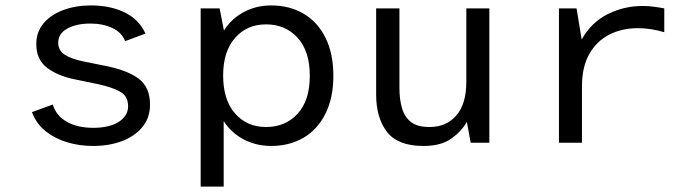

<svg xmlns="http://www.w3.org/2000/svg" viewBox="-20 -527 2568 709"><path d="M323 12Q274 12 228.5 -1.5Q183 -15 148.5 -42.5Q114 -70 98 -113L175 -141Q187 -100 226.5 -77.5Q266 -55 324 -55Q384 -55 418.5 -77Q453 -99 453 -135Q453 -172 423.5 -188.5Q394 -205 343 -216L261 -233Q194 -246 154 -276.5Q114 -307 114 -364Q114 -409 141 -441Q168 -473 214 -490Q260 -507 316 -507Q387 -507 440.5 -481Q494 -455 517 -403L442 -375Q430 -407 395 -423.5Q360 -440 314 -440Q262 -440 228.5 -421.5Q195 -403 195 -369Q195 -341 218.5 -325.5Q242 -310 284 -301L368 -284Q450 -268 492 -236.5Q534 -205 534 -141Q534 -92 506 -58Q478 -24 430.5 -6Q383 12 323 12Z M721 162V-496H791L807 -414Q824 -442 850.5 -463Q877 -484 910 -495.5Q943 -507 981 -507Q1049 -507 1101 -476.5Q1153 -446 1182 -387.5Q1211 -329 1211 -247Q1211 -166 1182 -107.5Q1153 -49 1101 -18.5Q1049 12 981 12Q942 12 908 0Q874 -12 848 -33Q822 -54 806 -80V162ZM962 -58Q1034 -58 1079 -107Q1124 -156 1124 -247Q1124 -338 1079 -387.5Q1034 -437 962 -437Q892 -437 848 -387Q804 -337 804 -248Q804 -158 848 -108Q892 -58 962 -58Z M1544 12Q1449 12 1409 -40Q1369 -92 1369 -178V-496H1455V-202Q1455 -160 1464.5 -127.5Q1474 -95 1497.5 -76.5Q1521 -58 1566 -58Q1628 -58 1665 -100.5Q1702 -143 1702 -225V-496H1787V0H1718L1704 -77Q1685 -43 1647 -15.5Q1609 12 1544 12Z M2044 0V-496H2109L2128 -381Q2163 -444 2223.5 -474.5Q2284 -505 2354 -505Q2374 -505 2396 -502Q2418 -499 2433 -496V-408Q2410 -415 2385 -419Q2360 -423 2336 -423Q2276 -423 2229.5 -399Q2183 -375 2156 -327.5Q2129 -280 2129 -207V0Z"/></svg>

Font: Atkinson Hyperlegible Mono ExtraLight
Style: Regular
Weight: 400
Monospace: yes
Version: Version 2.001